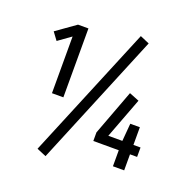

<svg xmlns="http://www.w3.org/2000/svg" viewBox="-144 -883 1059 1092"><g transform="rotate(20 385.5 -336.5)"><path d="M229 -272H160V-615L83 -560L49 -606L166 -689H229ZM580 -726 248 77 191 53 524 -750ZM739 -97H696V0H628V-97H474V-149L577 -424L637 -400L544 -154H629L638 -261H696V-154H739Z"/></g></svg>

Font: Fira Sans Compressed
Style: Regular
Weight: 400
Width: 1
Designer: bBox Type GmbH & Carrois Corporate GbR & Edenspiekermann AG
Foundry: bBox Type GmbH & Carrois Corporate GbR & Edenspiekermann AG
Version: Version 4.301